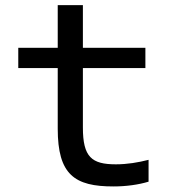

<svg xmlns="http://www.w3.org/2000/svg" viewBox="-20 -694 660 725"><path d="M409.5 10C456 10 503 3.5 541 -8V-90.5C502 -80.5 460.5 -73.5 417.5 -73.5C326 -73.5 293 -101 293 -212.5V-437H529V-513.5H293V-674.5H198V-513.5H49V-437H198V-208C198 -35 261 10.5 409.5 10Z"/></svg>

Font: Monaspace Neon
Style: Regular
Weight: 400
Designer: Riley Cran & the Lettermatic Team
Foundry: Lettermatic
Version: Version 1.200 (Monaspace Neon)